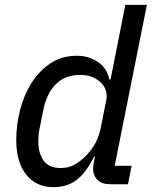

<svg xmlns="http://www.w3.org/2000/svg" viewBox="-20 -760 626 792"><path d="M435 0Q400 0 382 -18Q364 -36 364 -65Q364 -75 367 -90L372 -114H368Q336 -49 297 -18.5Q258 12 200 12Q129 12 88 -40Q47 -92 47 -182Q47 -244 63 -306.5Q79 -369 110.5 -418.5Q142 -468 188.5 -499Q235 -530 297 -530Q345 -530 383 -505Q421 -480 431 -432H436L497 -740H586L453 -76H523L508 0ZM229 -67Q264 -67 288 -81Q312 -95 334 -117Q358 -141 373.5 -169.5Q389 -198 397 -240L419 -350Q422 -367 417 -385Q412 -403 398 -417.5Q384 -432 362.5 -441.5Q341 -451 311 -451Q249 -451 210.5 -413Q172 -375 158 -303L143 -228Q140 -213 139 -200.5Q138 -188 138 -176Q138 -128 160 -97.5Q182 -67 229 -67Z"/></svg>

Font: IBM Plex Sans Text
Style: Italic
Weight: 450
Italic angle: -11°
Designer: Mike Abbink, Paul van der Laan, Pieter van Rosmalen
Foundry: Bold Monday
Version: Version 3.005